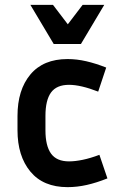

<svg xmlns="http://www.w3.org/2000/svg" viewBox="-20 -760 488 790"><path d="M167 -283V-224Q167 -160 190 -128Q213 -96 264 -96Q289 -96 320.5 -102.5Q352 -109 389 -123L422 -26Q377 -8 337 1Q297 10 258 10Q158 10 105 -54Q52 -118 52 -224V-283Q52 -390 105 -453.5Q158 -517 258 -517Q296 -517 335 -508Q374 -499 417 -482L384 -383Q312 -411 264 -411Q213 -411 190 -379.5Q167 -348 167 -283ZM409 -740 313 -579H201L105 -740H198L259 -660L320 -740Z"/></svg>

Font: Inria Sans
Style: Bold
Weight: 700
Designer: Black Foundry Team
Foundry: Black Foundry
Version: Version 1.2; ttfautohint (v1.8.3)